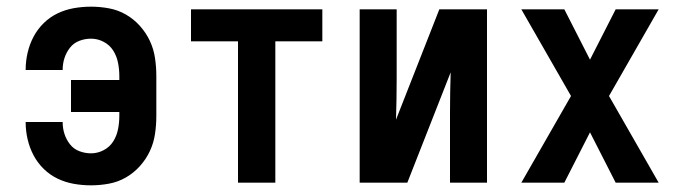

<svg xmlns="http://www.w3.org/2000/svg" viewBox="-20 -548 2040 576"><path d="M253 8Q227 8 201.5 3.5Q176 -1 153 -12Q130 -23 111.5 -41Q93 -59 81 -81.5Q69 -104 63 -129.5Q57 -155 57 -180V-182H168V-181Q168 -163 173.5 -146Q179 -129 190 -115Q201 -101 218 -94.5Q235 -88 253 -88Q273 -88 291 -97.5Q309 -107 319.5 -123.5Q330 -140 334 -160Q338 -180 338 -200V-212H193V-308H338V-320Q338 -340 334 -360Q330 -380 319.5 -396.5Q309 -413 291 -422.5Q273 -432 253 -432Q235 -432 218 -425.5Q201 -419 190 -405Q179 -391 173.5 -374Q168 -357 168 -339V-338H57V-340Q57 -365 63 -390.5Q69 -416 81 -438.5Q93 -461 111.5 -479Q130 -497 153 -508Q176 -519 201.5 -523.5Q227 -528 253 -528Q280 -528 307 -523Q334 -518 357.5 -504.5Q381 -491 399.5 -470.5Q418 -450 429.5 -425.5Q441 -401 445 -374Q449 -347 449 -320V-200Q449 -173 445 -146Q441 -119 429.5 -94.5Q418 -70 399.5 -49.5Q381 -29 357.5 -15.5Q334 -2 307 3Q280 8 253 8Z M694 0V-424H553V-520H947V-424H806V0Z M1059 0V-520H1170V-312Q1170 -281 1169.5 -250.5Q1169 -220 1168 -189L1298 -520H1441V0H1330V-208Q1330 -239 1330.5 -269.5Q1331 -300 1332 -331L1202 0Z M1544 0 1693 -260 1544 -520H1673L1750 -369L1827 -520H1956L1807 -260L1956 0H1827L1750 -151L1673 0Z"/></svg>

Font: Iosevka Algr
Style: Bold
Weight: 700
Monospace: yes
Designer: Belleve Invis
Foundry: Belleve Invis
Version: Version 26.0.2; ttfautohint (v1.8.3)